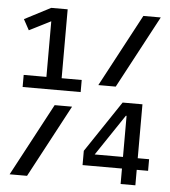

<svg xmlns="http://www.w3.org/2000/svg" viewBox="-51 -744 702 791"><g transform="rotate(5 300.0 -349.0)"><path d="M40 -413H134V-643L45 -598L21 -642L129 -698H197V-413H280V-363H40ZM510 -698H582L422 -398H350ZM178 -300H250L90 0H18ZM477 -64H314V-123L456 -335H538V-112H585V-64H538V0H477ZM477 -112V-282H474L360 -112Z"/></g></svg>

Font: IBM Plaex Mono
Style: Regular
Weight: 400
Designer: Mike Abbink, Paul van der Laan, Pieter van Rosmalen
Foundry: Bold Monday
Version: Version 2.003